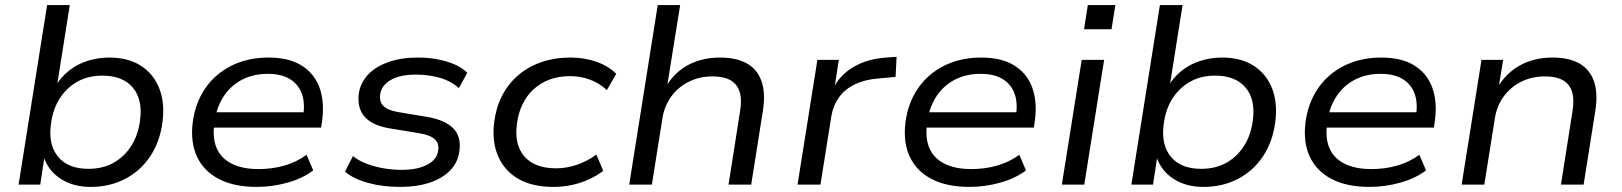

<svg xmlns="http://www.w3.org/2000/svg" viewBox="-20 -725 6368 754"><path d="M336 9Q267 9 218 -23Q169 -55 151 -111H155L138 0H53L165 -705H254L203 -383H196Q217 -420 249 -446Q281 -472 322.5 -485.5Q364 -499 409 -499Q483 -499 533 -467Q583 -435 605.5 -378Q628 -321 618 -245Q608 -169 570.5 -112Q533 -55 472.5 -23Q412 9 336 9ZM327 -62Q384 -62 426.5 -86Q469 -110 496 -153Q523 -196 530 -253Q541 -334 501.5 -381Q462 -428 382 -428Q326 -428 283.5 -404Q241 -380 214 -337.5Q187 -295 180 -237Q169 -157 208 -109.5Q247 -62 327 -62Z M988 9Q899 9 839.5 -22Q780 -53 753.5 -110Q727 -167 737 -246Q747 -321 786 -378Q825 -435 889 -467Q953 -499 1035 -499Q1114 -499 1164 -468Q1214 -437 1234.5 -381.5Q1255 -326 1245 -251L1241 -224H800L809 -284H1193L1170 -266Q1179 -319 1165.5 -356.5Q1152 -394 1118.5 -414.5Q1085 -435 1032 -435Q975 -435 931.5 -412.5Q888 -390 861 -350.5Q834 -311 825 -261L823 -247Q813 -188 829.5 -146.5Q846 -105 888.5 -83Q931 -61 996 -61Q1048 -61 1096 -74.5Q1144 -88 1184 -117L1210 -56Q1170 -25 1110 -8Q1050 9 988 9Z M1552 9Q1482 9 1424.5 -7Q1367 -23 1335 -51L1366 -112Q1390 -93 1421 -81.5Q1452 -70 1486.5 -64Q1521 -58 1557 -58Q1620 -58 1658.5 -78.5Q1697 -99 1701 -135Q1705 -162 1687 -178.5Q1669 -195 1625 -202L1510 -221Q1443 -232 1412.5 -266Q1382 -300 1389 -357Q1395 -399 1424.5 -431Q1454 -463 1504.5 -481Q1555 -499 1621 -499Q1662 -499 1699 -492Q1736 -485 1766.5 -471.5Q1797 -458 1815 -439L1782 -379Q1751 -407 1707 -419.5Q1663 -432 1614 -432Q1549 -432 1513 -410Q1477 -388 1473 -354Q1469 -326 1485.5 -309Q1502 -292 1543 -285L1657 -266Q1727 -254 1759.5 -221.5Q1792 -189 1784 -132Q1779 -88 1748 -56Q1717 -24 1667 -7.5Q1617 9 1552 9Z M2153 9Q2070 9 2015 -23Q1960 -55 1935.5 -113Q1911 -171 1921 -247Q1928 -303 1952 -349.5Q1976 -396 2015 -429.5Q2054 -463 2106 -481Q2158 -499 2220 -499Q2276 -499 2323.5 -482Q2371 -465 2400 -435L2363 -371Q2335 -398 2297.5 -412Q2260 -426 2219 -426Q2174 -426 2138 -412.5Q2102 -399 2075 -374Q2048 -349 2031.5 -314.5Q2015 -280 2010 -238Q1999 -157 2039.5 -110.5Q2080 -64 2164 -64Q2205 -64 2246 -78Q2287 -92 2322 -118L2349 -54Q2324 -35 2292.5 -20.5Q2261 -6 2225.5 1.5Q2190 9 2153 9Z M2451 0 2563 -705H2651L2599 -381H2593Q2626 -439 2681 -469Q2736 -499 2808 -499Q2871 -499 2912 -476.5Q2953 -454 2970 -407.5Q2987 -361 2976 -290L2930 0H2841L2886 -286Q2894 -334 2884.5 -364.5Q2875 -395 2848.5 -410Q2822 -425 2778 -425Q2726 -425 2684 -403.5Q2642 -382 2616 -346Q2590 -310 2582 -264L2540 0Z M3112 0 3190 -490H3274L3256 -373H3249Q3278 -431 3332.5 -462.5Q3387 -494 3460 -499L3501 -502L3497 -423L3431 -417Q3377 -413 3337.5 -394Q3298 -375 3275 -343Q3252 -311 3245 -270L3202 0Z M3787 9Q3698 9 3638.5 -22Q3579 -53 3552.5 -110Q3526 -167 3536 -246Q3546 -321 3585 -378Q3624 -435 3688 -467Q3752 -499 3834 -499Q3913 -499 3963 -468Q4013 -437 4033.5 -381.5Q4054 -326 4044 -251L4040 -224H3599L3608 -284H3992L3969 -266Q3978 -319 3964.5 -356.5Q3951 -394 3917.5 -414.5Q3884 -435 3831 -435Q3774 -435 3730.5 -412.5Q3687 -390 3660 -350.5Q3633 -311 3624 -261L3622 -247Q3612 -188 3628.5 -146.5Q3645 -105 3687.5 -83Q3730 -61 3795 -61Q3847 -61 3895 -74.5Q3943 -88 3983 -117L4009 -56Q3969 -25 3909 -8Q3849 9 3787 9Z M4237 -610 4252 -705H4360L4345 -610ZM4150 0 4228 -490H4316L4238 0Z M4706 9Q4637 9 4588 -23Q4539 -55 4521 -111H4525L4508 0H4423L4535 -705H4624L4573 -383H4566Q4587 -420 4619 -446Q4651 -472 4692.5 -485.5Q4734 -499 4779 -499Q4853 -499 4903 -467Q4953 -435 4975.5 -378Q4998 -321 4988 -245Q4978 -169 4940.5 -112Q4903 -55 4842.5 -23Q4782 9 4706 9ZM4697 -62Q4754 -62 4796.5 -86Q4839 -110 4866 -153Q4893 -196 4900 -253Q4911 -334 4871.5 -381Q4832 -428 4752 -428Q4696 -428 4653.5 -404Q4611 -380 4584 -337.5Q4557 -295 4550 -237Q4539 -157 4578 -109.5Q4617 -62 4697 -62Z M5358 9Q5269 9 5209.5 -22Q5150 -53 5123.5 -110Q5097 -167 5107 -246Q5117 -321 5156 -378Q5195 -435 5259 -467Q5323 -499 5405 -499Q5484 -499 5534 -468Q5584 -437 5604.5 -381.5Q5625 -326 5615 -251L5611 -224H5170L5179 -284H5563L5540 -266Q5549 -319 5535.5 -356.5Q5522 -394 5488.5 -414.5Q5455 -435 5402 -435Q5345 -435 5301.5 -412.5Q5258 -390 5231 -350.5Q5204 -311 5195 -261L5193 -247Q5183 -188 5199.5 -146.5Q5216 -105 5258.5 -83Q5301 -61 5366 -61Q5418 -61 5466 -74.5Q5514 -88 5554 -117L5580 -56Q5540 -25 5480 -8Q5420 9 5358 9Z M5720 0 5798 -490H5883L5865 -380H5860Q5894 -438 5949.5 -468.5Q6005 -499 6077 -499Q6140 -499 6181 -476.5Q6222 -454 6239 -407.5Q6256 -361 6245 -290L6199 0H6110L6155 -286Q6163 -334 6153.5 -364.5Q6144 -395 6117.5 -410Q6091 -425 6047 -425Q5995 -425 5953 -403.5Q5911 -382 5885 -346Q5859 -310 5851 -264L5809 0Z"/></svg>

Font: Nunito Sans 10pt SemiExpanded
Style: Italic
Weight: 400
Width: 6
Italic angle: -9°
Designer: Vernon Adams
Foundry: Vernon Adams
Version: Version 3.101;gftools[0.9.27]